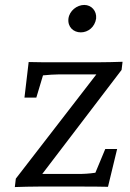

<svg xmlns="http://www.w3.org/2000/svg" viewBox="-20 -755 526 777"><path d="M307 -624C337 -624 364 -646 369 -680C372 -711 350 -735 321 -735C291 -735 261 -711 257 -680C253 -646 277 -624 307 -624ZM40 2C71 1 105 0 136 0H316C347 0 379 0 417 1L454 -152H406L366 -56C340 -52 317 -51 295 -51H151L472 -472L476 -505C443 -504 410 -503 378 -503H194C164 -503 133 -503 96 -504L79 -360H127L154 -450C175 -452 200 -454 220 -454H370L44 -32Z"/></svg>

Font: TPK Tissa Web
Style: Italic
Weight: 400
Italic angle: -7°
Designer: Jacques Le Bailly, Suppakit Chalermlarp | Katatrad Co.,Ltd.
Foundry: Jacques Le Bailly, Cadson Demak Co.,Ltd.
Version: Version 5.000;Glyphs 3.1.2 (3151)